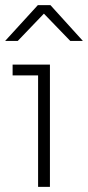

<svg xmlns="http://www.w3.org/2000/svg" viewBox="-30 -726 342 746"><path d="M118 0V-454L138 -433H19V-475H164V0ZM-10 -567 117 -706H166L292 -567H243L127 -687H154L39 -567Z"/></svg>

Font: SUSE ExtraLight
Style: Regular
Weight: 250
Designer: Rene Bieder
Foundry: SUSE
Version: Version 1.000